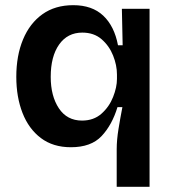

<svg xmlns="http://www.w3.org/2000/svg" viewBox="-20 -556 670 742"><path d="M431 166V21Q431 -15 438 -58Q445 -101 453 -142H434Q413 -73 372.5 -30Q332 13 254 13Q185 13 138 -22.5Q91 -58 67 -119.5Q43 -181 43 -259Q43 -341 69 -403.5Q95 -466 144 -501Q193 -536 263 -536Q336 -536 379 -495.5Q422 -455 436 -381H454L451 -522H558V166ZM297 -90Q342 -90 372 -116.5Q402 -143 417 -181Q432 -219 432 -251V-268Q432 -304 417 -341.5Q402 -379 372.5 -404.5Q343 -430 298 -430Q241 -430 208.5 -384Q176 -338 176 -259Q176 -185 207.5 -137.5Q239 -90 297 -90Z"/></svg>

Font: Bricolage Grotesque 10pt SemiBold
Style: Regular
Weight: 600
Designer: Mathieu Triay
Foundry: Atelier Triay
Version: Version 1.000; ttfautohint (v1.8.4.7-5d5b);gftools[0.9.29]